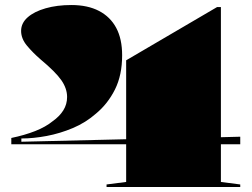

<svg xmlns="http://www.w3.org/2000/svg" viewBox="-20 -744 1001 764"><path d="M25 -170V-195Q78 -206 120 -222.5Q162 -239 190 -262Q217 -281 232 -305Q247 -329 247 -358Q247 -392 224 -425Q201 -458 141 -508Q111 -534 87.5 -562Q64 -590 64 -621Q64 -652 90 -675Q116 -698 161.5 -711Q207 -724 264 -724Q329 -724 374 -700.5Q419 -677 442.5 -633Q466 -589 466 -524Q466 -445 437.5 -388Q409 -331 362 -292Q321 -256 270 -234.5Q219 -213 166 -203Q113 -193 65 -193V-180L482 -190V-504L844 -716H859V-198L936 -200V-170H859V-20L936 -10V0H404V-10L482 -20V-170Z"/></svg>

Font: Kalnia SemiExpanded
Style: Bold
Weight: 700
Width: 6
Designer: Frida Medrano
Foundry: Frida Medrano
Version: Version 1.105